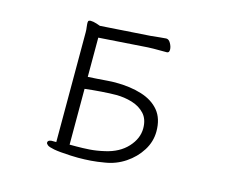

<svg xmlns="http://www.w3.org/2000/svg" viewBox="-101 -854 1202 1007"><g transform="rotate(15 500.0 -350.0)"><path d="M267 -604Q267 -620 267 -634.5Q267 -649 265 -661Q264 -670 263.5 -675.5Q263 -681 263 -685Q263 -695 268 -697Q273 -699 277 -699Q291 -699 310 -693Q329 -687 330 -686L601 -704Q624 -706 649.5 -709Q675 -712 684 -712Q698 -712 708 -694Q718 -676 718 -660Q718 -643 705 -643H663Q648 -643 632 -643Q616 -643 602 -642L338 -624V-411Q359 -412 387 -414Q415 -416 441.5 -418Q468 -420 486 -420Q567 -420 629 -400.5Q691 -381 725.5 -339Q760 -297 760 -228Q760 -172 729.5 -123.5Q699 -75 649.5 -42Q600 -9 541 0Q501 7 467 9.5Q433 12 398 12Q388 12 378.5 11.5Q369 11 359 11Q296 8 267 2.5Q238 -3 229.5 -10Q221 -17 221 -23Q221 -36 241 -38H267ZM374 -43Q409 -43 446 -45.5Q483 -48 526 -58Q602 -75 645.5 -122.5Q689 -170 689 -225Q689 -275 662 -304Q635 -333 593 -345.5Q551 -358 507 -358Q474 -358 426.5 -354.5Q379 -351 338 -346V-43Z"/></g></svg>

Font: QiushuiShotai
Style: Regular
Weight: 600
Designer: Fontworks Inc.
Foundry: Fontworks Inc.
Version: Version 1.250